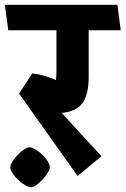

<svg xmlns="http://www.w3.org/2000/svg" viewBox="-48 -711 527 806"><path d="M210.9 -236.8 377.9 -55.2 277.8 27.8 32.2 -317.9 86.9 -402.8Q134.8 -397.9 187 -375Q189 -387.2 189 -418V-584H-13.2L-27.8 -690.9H444.8L459 -584H324.2V-387.2Q324.2 -315.9 299.1 -279.5Q273.9 -243.2 210.9 -236.8ZM161.1 -8.8Q161.1 3.4 146.5 23.4Q131.8 43.5 113 59.3Q94.2 75.2 82 75.2Q69.8 75.2 48.3 60.3Q26.9 45.4 11 25.4Q-4.9 5.4 -4.9 -8.8Q-4.9 -21 10 -41.3Q24.9 -61.5 44.4 -77.1Q64 -92.8 76.2 -92.8Q87.9 -92.8 108.9 -78.4Q129.9 -64 145.5 -43.9Q161.1 -23.9 161.1 -8.8Z"/></svg>

Font: Kadwa
Style: Regular
Weight: 400
Designer: Sol Matas
Foundry: Sol Matas
Version: Version 1.000;PS 001.000;hotconv 1.0.70;makeotf.lib2.5.58329